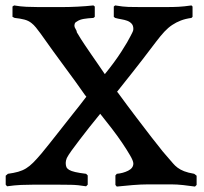

<svg xmlns="http://www.w3.org/2000/svg" viewBox="-20 -680 750 707"><path d="M556 -528Q526 -488 504.5 -460.5Q483 -433 467 -412.5Q451 -392 438 -376Q425 -360 411 -342L414 -339Q449 -291 481 -249Q513 -207 538 -174.5Q563 -142 579.5 -122Q596 -102 601 -97Q610 -87 617 -78.5Q624 -70 634 -62.5Q644 -55 658 -49.5Q672 -44 695 -40L704 -33V1L698 7Q678 4 654.5 1.5Q631 -1 613 -1H523Q500 -1 468.5 1.5Q437 4 410 7L405 1V-34L410 -40Q433 -42 452 -51.5Q471 -61 471 -78Q471 -87 459.5 -107Q448 -127 430.5 -153Q413 -179 391.5 -207Q370 -235 349 -261Q329 -237 309.5 -212Q290 -187 273 -165Q256 -143 243.5 -125.5Q231 -108 226 -98Q222 -88 222 -80Q222 -71 224.5 -65Q227 -59 234.5 -54.5Q242 -50 257 -46.5Q272 -43 297 -40L303 -34V0L297 6Q268 1 241 0.5Q214 0 191 0H104Q81 0 57.5 1Q34 2 6 6L1 0V-33L9 -40Q31 -43 47 -47.5Q63 -52 76 -60Q89 -68 102 -81Q115 -94 132 -114Q144 -129 162 -151Q180 -173 201.5 -201Q223 -229 248 -260Q273 -291 298 -324L293 -330Q261 -376 219 -432.5Q177 -489 129 -557Q121 -568 112.5 -578.5Q104 -589 96 -595Q85 -604 69.5 -608Q54 -612 34 -614L26 -618V-656L32 -660Q55 -656 77 -655Q99 -654 120 -654H213Q236 -654 266 -655.5Q296 -657 324 -660L329 -656V-618L324 -614Q304 -613 289 -610.5Q274 -608 265 -602Q257 -598 255.5 -593.5Q254 -589 254 -585Q254 -580 258.5 -573Q263 -566 263 -561Q279 -534 292 -515Q305 -496 316.5 -479Q328 -462 340 -445Q352 -428 366 -407Q402 -451 427 -490Q452 -529 460 -546Q462 -551 466.5 -558.5Q471 -566 471 -574Q471 -586 464.5 -593Q458 -600 448.5 -603.5Q439 -607 427 -609Q415 -611 404 -614L399 -618V-656L404 -660Q434 -655 453 -654.5Q472 -654 496 -654H594Q618 -654 637.5 -655Q657 -656 685 -660L689 -656V-618L685 -614Q663 -611 646 -604.5Q629 -598 614 -588Q599 -578 585.5 -563.5Q572 -549 556 -528Z"/></svg>

Font: QuattrocentoBold
Style: Bold
Weight: 700
Designer: Pablo Impallari
Foundry: Pablo Impallari, Igino Marini, Branda Gallo
Version: Version 2.000